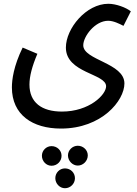

<svg xmlns="http://www.w3.org/2000/svg" viewBox="-20 -451 724 1017"><path d="M43 12C43 157 152 230 303 230C519 230 639 82 639 -9C639 -118 421 -132 421 -211C421 -258 483 -341 553 -341C581 -341 613 -325 634 -314L673 -391C648 -411 595 -431 554 -431C436 -431 329 -300 329 -199C329 -63 542 -62 542 6C542 51 453 140 308 140C201 140 136 92 136 -3C136 -47 150 -100 178 -166L100 -199C52 -101 43 -28 43 12ZM392 426C421 426 445 401 445 372C445 344 421 321 392 321C364 321 340 344 340 372C340 401 364 426 392 426ZM253 427C283 427 306 403 306 374C306 346 283 323 253 323C225 323 202 346 202 374C202 403 225 427 253 427ZM324 546C354 546 377 521 377 493C377 464 354 441 324 441C296 441 273 464 273 493C273 521 296 546 324 546Z"/></svg>

Font: Noto Sans Arabic ExtCond Med
Style: Regular
Weight: 500
Width: 2
Designer: Monotype Design Team, Nadine Chahine, Nizar Qandah and Khaled Hosny
Foundry: Monotype Imaging Inc.
Version: Version 2.012